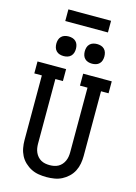

<svg xmlns="http://www.w3.org/2000/svg" viewBox="-162 -1214 923 1304"><g transform="rotate(15 300.0 -561.5)"><path d="M300 8Q272 8 244.5 3.5Q217 -1 192.5 -13.5Q168 -26 147.5 -45.5Q127 -65 114.5 -89.5Q102 -114 97 -141.5Q92 -169 92 -196V-651H39V-735H240V-651H187V-196Q187 -181 189.5 -165.5Q192 -150 198.5 -135.5Q205 -121 215.5 -109Q226 -97 239.5 -89.5Q253 -82 268.5 -79Q284 -76 300 -76Q316 -76 331.5 -79Q347 -82 360.5 -89.5Q374 -97 384.5 -109Q395 -121 401.5 -135.5Q408 -150 410.5 -165.5Q413 -181 413 -196V-651H360V-735H561V-651H508V-196Q508 -169 503 -141.5Q498 -114 485.5 -89.5Q473 -65 452.5 -45.5Q432 -26 407.5 -13.5Q383 -1 355.5 3.5Q328 8 300 8ZM400 -816Q386 -816 372.5 -820Q359 -824 349 -834Q339 -844 335 -857.5Q331 -871 331 -885Q331 -899 335 -912.5Q339 -926 349 -936Q359 -946 372.5 -950Q386 -954 400 -954Q414 -954 427.5 -950Q441 -946 451 -936Q461 -926 465 -912.5Q469 -899 469 -885Q469 -871 465 -857.5Q461 -844 451 -834Q441 -824 427.5 -820Q414 -816 400 -816ZM200 -816Q186 -816 172.5 -820Q159 -824 149 -834Q139 -844 135 -857.5Q131 -871 131 -885Q131 -899 135 -912.5Q139 -926 149 -936Q159 -946 172.5 -950Q186 -954 200 -954Q214 -954 227.5 -950Q241 -946 251 -936Q261 -926 265 -912.5Q269 -899 269 -885Q269 -871 265 -857.5Q261 -844 251 -834Q241 -824 227.5 -820Q214 -816 200 -816ZM150 -1049V-1131H450V-1049Z"/></g></svg>

Font: Iosevka Slab Medium Extended
Style: Regular
Weight: 500
Width: 7
Monospace: yes
Designer: Belleve Invis
Foundry: Belleve Invis
Version: Version 11.1.1; ttfautohint (v1.8.3)